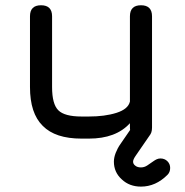

<svg xmlns="http://www.w3.org/2000/svg" viewBox="-20 -527 702 730"><path d="M516 -507C488 -507 474 -493 474 -465C474 -465 474 -141 474 -141C474 -141 474 -141 474 -141C469.5 -121.5 452.5 -107.5 423 -98C393 -88.5 358 -84 318 -84C318 -84 290 -84 290 -84C290 -84 290 -84 290 -84C247 -84 217.5 -92 202 -107.5C186 -123 178 -152.5 178 -196C178 -196 178 -465 178 -465C178 -465 178 -465 178 -465C178 -493 164 -507 136 -507C136 -507 136 -507 136 -507C108 -507 94 -493 94 -465C94 -465 94 -196 94 -196C94 -196 94 -196 94 -196C94 -129.5 110 -80.5 142.5 -48.5C174.5 -16 223.5 0 290 0C290 0 318 0 318 0C318 0 318 0 318 0C386.5 0 438.5 -19.5 474 -58.5C474 -58.5 474 -42 474 -42C474 -42 474 -42 474 -42C474 -14 488 0 516 0C516 0 516 0 516 0C544 0 558 -14 558 -42C558 -42 558 -465 558 -465C558 -465 558 -465 558 -465C558 -493 544 -507 516 -507C516 -507 516 -507 516 -507ZM516 182.5C553.5 182.5 587 167.5 617 137.5C617 137.5 617 137.5 617 137.5C623.5 131 627 122 627 111.5C627 111.5 627 111.5 627 111.5C627 101.5 623.5 93 616.5 86C609.5 79 600.5 75.5 590 75.5C590 75.5 590 75.5 590 75.5C585 75.5 580.5 76.5 576 78.5C571.5 80.5 567.5 83 564 85.5C564 85.5 564 85.5 564 85.5C555 92 547 97.5 540 102C532.5 107 524.5 109.5 516 109.5C516 109.5 516 109.5 516 109.5C507 109.5 500 107.5 494.5 103C489 99 486 94 486 87.5C486 87.5 486 87.5 486 87.5C486 82 489.5 74 497 63.5C497 63.5 550 -13.5 550 -13.5C550 -13.5 550 -13.5 550 -13.5C554.5 -20.5 557 -27.5 557 -34.5C557 -34.5 557 -34.5 557 -34.5C557 -45 553.5 -54 546.5 -61C539.5 -68 531 -71.5 521 -71.5C521 -71.5 521 -71.5 521 -71.5C508 -71.5 498 -66.5 491 -56.5C491 -56.5 438 20.5 438 20.5C438 20.5 438 20.5 438 20.5C430.5 31 424.5 42.5 420 54C415.5 65.5 413 77 413 87.5C413 87.5 413 87.5 413 87.5C413 114.5 423 137 443 155C462.5 173.5 487 182.5 516 182.5C516 182.5 516 182.5 516 182.5Z"/></svg>

Font: Jura-Fortis-Bold
Style: Bold
Weight: 500
Designer: Daniel Johnson, Alexei Vanyashin, Mirko Velimirovic
Foundry: Daniel Johnson
Version: ""